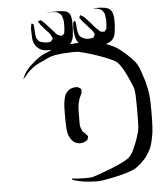

<svg xmlns="http://www.w3.org/2000/svg" viewBox="-63 -1001 912 1088"><g transform="rotate(-5 393.0 -457.0)"><path d="M781 -215Q778 -193 771 -163.5Q764 -134 751 -111Q745 -101 738 -90Q731 -79 723 -70Q713 -59 702 -48.5Q691 -38 678 -29Q669 -20 646 -11Q623 -2 593.5 6Q564 14 534.5 20Q505 26 482 29.5Q459 33 450 33Q428 33 396 30.5Q364 28 341 22Q334 20 327.5 18.5Q321 17 314 15Q313 14 310.5 13.5Q308 13 306 12L305 5Q307 4 311 5Q315 6 316 6Q323 7 330 7.5Q337 8 344 8Q363 9 382 9Q401 9 420 7Q431 4 461.5 -6.5Q492 -17 528.5 -31.5Q565 -46 595.5 -61Q626 -76 637 -87Q652 -102 665 -130Q678 -158 687.5 -186Q697 -214 701 -229Q705 -252 705.5 -283.5Q706 -315 706 -337Q706 -352 706 -377.5Q706 -403 705 -428.5Q704 -454 701 -469Q698 -480 689 -501.5Q680 -523 668.5 -547.5Q657 -572 644 -593.5Q631 -615 620 -626Q609 -637 578 -650.5Q547 -664 510.5 -676.5Q474 -689 443 -697.5Q412 -706 401 -708Q390 -709 367 -708.5Q344 -708 318 -706Q292 -704 269 -700Q246 -696 235 -690Q213 -680 179.5 -664.5Q146 -649 123 -627Q107 -614 93 -595L82 -583Q79 -580 79 -580Q78 -580 79.5 -583.5Q81 -587 82 -587Q84 -594 87 -600Q90 -606 94 -613Q109 -636 131 -656.5Q153 -677 175 -693Q192 -705 211 -713.5Q230 -722 249 -729Q258 -738 287.5 -744.5Q317 -751 356.5 -754.5Q396 -758 435.5 -758.5Q475 -759 504.5 -755.5Q534 -752 543 -744Q564 -738 584 -729.5Q604 -721 623 -710Q646 -694 673 -670Q700 -646 719 -623Q736 -601 746.5 -569Q757 -537 765 -514Q770 -494 775 -473Q780 -452 782 -432Q785 -410 785.5 -381Q786 -352 786 -329Q786 -307 785 -273.5Q784 -240 781 -215ZM398 -468Q394 -459 389.5 -449.5Q385 -440 383 -430Q376 -408 375.5 -384Q375 -360 375 -337Q375 -323 374.5 -307.5Q374 -292 378 -278Q380 -274 382 -268Q384 -262 386 -258Q390 -253 395 -249Q400 -245 404 -240Q406 -237 410.5 -233Q415 -229 416 -226Q416 -224 415 -220.5Q414 -217 413 -215Q413 -214 413 -211.5Q413 -209 411 -207Q410 -205 407 -203.5Q404 -202 402 -200Q392 -193 378 -191Q364 -189 351 -193Q331 -199 319 -216Q307 -233 302 -252Q298 -268 297.5 -285.5Q297 -303 296 -320Q296 -343 296 -371.5Q296 -400 298 -422Q300 -439 304.5 -457.5Q309 -476 322 -489Q340 -509 371 -509Q373 -509 376.5 -509Q380 -509 382 -508Q385 -507 388.5 -504.5Q392 -502 395 -500Q399 -498 400 -497Q401 -496 401 -493.5Q401 -491 401 -489Q402 -483 401.5 -479Q401 -475 398 -468ZM593 -937Q610 -928 616 -910.5Q622 -893 622 -873.5Q622 -854 622 -837L621 -835Q620 -815 616.5 -793Q613 -771 597 -756Q591 -750 582.5 -746Q574 -742 566 -739Q547 -732 524.5 -731.5Q502 -731 481 -731Q468 -732 454.5 -734Q441 -736 430 -742Q402 -756 394 -784.5Q386 -813 386 -841Q386 -848 386.5 -854Q387 -860 388 -867Q388 -869 388 -873Q388 -877 389 -878Q391 -880 393.5 -881Q396 -882 397 -883Q397 -883 397.5 -884Q398 -885 399 -885Q401 -884 400.5 -882.5Q400 -881 401 -879Q402 -875 403 -871Q404 -867 404 -862Q405 -849 406 -836.5Q407 -824 411 -812Q412 -810 412.5 -807Q413 -804 414 -802Q424 -787 443 -780.5Q462 -774 479 -777Q485 -779 490 -779Q491 -780 492.5 -779.5Q494 -779 495 -780Q497 -782 497 -783.5Q497 -785 498 -786Q499 -788 501.5 -792.5Q504 -797 504 -799Q504 -802 501 -806.5Q498 -811 496 -814Q492 -822 485.5 -828Q479 -834 474 -841Q466 -851 457 -860Q448 -869 440 -879L429 -894Q425 -898 425 -900Q425 -902 428 -905Q428 -907 429.5 -910Q431 -913 432 -913Q433 -914 435.5 -912Q438 -910 439 -909Q442 -908 445 -906Q448 -904 451 -902Q454 -900 457 -896.5Q460 -893 462 -891Q473 -880 483 -868.5Q493 -857 503 -845Q509 -839 514.5 -832.5Q520 -826 527 -821Q530 -819 533 -815.5Q536 -812 540 -810Q542 -809 546 -809.5Q550 -810 553 -809Q555 -809 557.5 -808.5Q560 -808 561 -809Q563 -809 564 -812Q565 -815 566 -816Q568 -818 570 -821Q572 -824 573 -827Q574 -830 574 -834Q574 -838 574 -841Q576 -855 575.5 -870.5Q575 -886 572 -899Q571 -903 571 -906.5Q571 -910 569 -913Q568 -916 565.5 -919Q563 -922 561 -925Q559 -929 556 -932L549 -935Q539 -941 529 -942Q521 -944 516 -944Q514 -945 512 -945Q511 -946 510 -945.5Q509 -945 509 -946Q511 -947 515 -946.5Q519 -946 520 -946H547Q558 -945 570.5 -943.5Q583 -942 593 -937ZM376 -921Q378 -918 378.5 -914.5Q379 -911 380 -908Q384 -892 383.5 -875.5Q383 -859 383 -843V-841Q382 -822 380 -803.5Q378 -785 369 -768Q368 -766 366.5 -763Q365 -760 363 -758Q354 -748 340.5 -742.5Q327 -737 313 -734Q300 -732 286.5 -731.5Q273 -731 259 -731Q244 -731 228 -731.5Q212 -732 198 -737Q177 -745 164 -763Q150 -783 148.5 -808Q147 -833 147 -856Q147 -868 150 -880Q150 -881 150 -884.5Q150 -888 151 -889Q153 -890 154.5 -889Q156 -888 157 -888Q159 -887 160.5 -887.5Q162 -888 163 -886Q164 -885 164 -880Q164 -875 165 -873Q167 -858 167 -842.5Q167 -827 171 -812Q172 -809 172.5 -806Q173 -803 174 -801Q176 -799 178 -797Q180 -795 181 -793Q184 -788 189 -785Q191 -784 194 -783Q197 -782 199 -781Q218 -775 236 -776Q239 -777 244 -777Q249 -777 252 -778Q254 -780 257 -784Q260 -788 262 -791Q265 -794 265 -795Q265 -795 263 -800L257 -813Q255 -819 250 -824.5Q245 -830 241 -835Q232 -844 223.5 -853.5Q215 -863 207 -873Q200 -881 194 -892Q193 -893 191 -896Q189 -899 190 -899Q190 -900 193.5 -901Q197 -902 198 -902Q200 -902 202.5 -903.5Q205 -905 206 -905Q210 -903 212 -899Q222 -893 228 -885L271 -838Q276 -832 282 -825Q288 -818 295 -813Q298 -812 302 -811Q306 -810 309 -808Q311 -807 312.5 -806Q314 -805 315 -806Q316 -806 319 -809Q321 -811 325.5 -812.5Q330 -814 331 -816Q332 -818 332 -820.5Q332 -823 333 -824L336 -851Q336 -865 336 -880.5Q336 -896 331 -909Q330 -912 329 -916Q328 -920 326 -923Q324 -926 320 -928.5Q316 -931 313 -934Q304 -942 291 -943Q278 -944 267 -945H246Q246 -946 251 -946H273Q287 -946 302 -946.5Q317 -947 331 -945Q339 -944 347.5 -942.5Q356 -941 362 -937Q365 -935 370 -929.5Q375 -924 376 -921Z"/></g></svg>

Font: Rubik Vinyl
Style: Regular
Weight: 400
Designer: Hubert and Fischer, NaN
Foundry: Hubert and Fischer, NaN
Version: Version 2.200